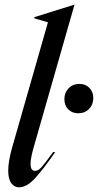

<svg xmlns="http://www.w3.org/2000/svg" viewBox="-20 -785 417 817"><path d="M184 -690 126 -707V-712L296 -765H297L123 -157Q110 -111 110 -88Q110 -58 129 -58Q143 -58 157.5 -74.5Q172 -91 206 -138H215Q166 -67 130 -27.5Q94 12 61 12Q41 12 28 -5.5Q15 -23 15 -59Q15 -97 31 -155ZM254 -363Q254 -391 272 -409.5Q290 -428 318 -428Q344 -428 360.5 -411Q377 -394 377 -368Q377 -340 359 -321.5Q341 -303 313 -303Q287 -303 270.5 -319.5Q254 -336 254 -363Z"/></svg>

Font: Nyght Serif Italic
Style: Regular
Weight: 400
Italic angle: -16°
Designer: Maksym Kobuzan
Version: Version 0.410